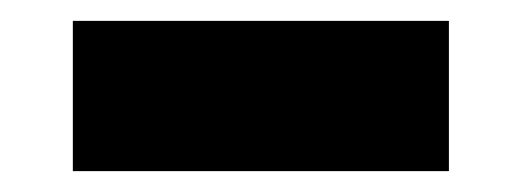

<svg xmlns="http://www.w3.org/2000/svg" viewBox="-20 -20 499 184"><path d="M49.8 144V0H410.2V144Z"/></svg>

Font: Rawline ExtraBold
Style: Regular
Weight: 800
Designer: Matt McInerney, Pablo Impallari, Rodrigo Fuenzalida
Foundry: Matt McInerney, Pablo Impallari, Rodrigo Fuenzalida
Version: Version 4.020;PS 004.020;hotconv 1.0.88;makeotf.lib2.5.64775